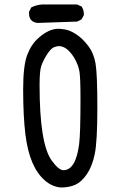

<svg xmlns="http://www.w3.org/2000/svg" viewBox="-20 -842 540 854"><path d="M250 -8Q211 -12 180 -39Q111 -98 93 -244Q83 -326 83 -444Q83 -550 101 -597.5Q119 -645 151 -673Q197 -714 240 -714Q250 -714 271 -710.5Q292 -707 319 -689.5Q346 -672 371.5 -639Q397 -606 405 -559.5Q413 -513 413 -363Q413 -212 401.5 -157Q390 -102 366.5 -67.5Q343 -33 315.5 -20.5Q288 -8 250 -8ZM262 -85Q317 -85 332 -201Q338 -248 338 -403Q338 -494 333.5 -523Q329 -552 310 -585Q278 -637 241 -637Q234 -637 220.5 -632Q207 -627 190.5 -602Q174 -577 164 -550Q156 -528 156 -464Q156 -202 210 -128Q241 -85 262 -85ZM146 -740Q109 -745 109 -783V-789L119 -809Q141 -820 166 -822H323L343 -813Q353 -798 353 -779V-775L343 -756L323 -746Z"/></svg>

Font: Xiaolai SC
Style: Regular
Weight: 400
Designer: Nozomi Seto 瀬戸のぞみ
Version: Version 3.11;December 4, 2020;FontCreator 13.0.0.2613 64-bit